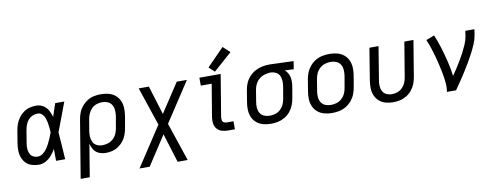

<svg xmlns="http://www.w3.org/2000/svg" viewBox="-74 -1177 4613 1786"><g transform="rotate(-10 2232.0 -284.5)"><path d="M209 8Q242 8 273.5 -9.5Q305 -27 328 -54Q351 -81 369 -112Q369 -56 370 0H456Q451 -64 447.5 -128.5Q444 -193 438 -257Q465 -325 490 -393.5Q515 -462 541 -530H455Q435 -470 414 -407Q405 -441 388.5 -471Q372 -501 342 -519.5Q312 -538 275 -538Q244 -538 213.5 -530Q183 -522 156 -502.5Q129 -483 109.5 -456Q90 -429 79.5 -399Q69 -369 64 -339L46 -229Q40 -194 40 -159Q40 -124 51 -92Q62 -60 85 -36Q108 -12 141 -2Q174 8 209 8ZM209 -68Q189 -68 171 -76Q153 -84 142.5 -100.5Q132 -117 128 -136Q124 -155 125 -175.5Q126 -196 130 -217L148 -327Q152 -351 160.5 -375Q169 -399 185.5 -420Q202 -441 226.5 -452Q251 -463 275 -463Q300 -463 317.5 -447Q335 -431 343 -409Q351 -387 355.5 -364Q360 -341 362.5 -317Q365 -293 366 -269Q357 -244 346.5 -219.5Q336 -195 324 -171Q312 -147 296.5 -124.5Q281 -102 258 -85Q235 -68 209 -68Z M566 205H652L703 -104Q710 -72 727.5 -44.5Q745 -17 776 -4.5Q807 8 841 8Q872 8 903 0Q934 -8 961.5 -27.5Q989 -47 1009 -73.5Q1029 -100 1039.5 -130.5Q1050 -161 1055 -191L1074 -301Q1080 -338 1078.5 -375Q1077 -412 1062.5 -444Q1048 -476 1021 -498Q994 -520 959 -529Q924 -538 887 -538Q855 -538 822 -531.5Q789 -525 759.5 -506.5Q730 -488 707.5 -461Q685 -434 673 -402.5Q661 -371 656 -339ZM820 -68Q791 -68 767 -80Q743 -92 731.5 -117Q720 -142 719 -170Q718 -198 723 -226L740 -327Q744 -353 755 -378.5Q766 -404 786 -424.5Q806 -445 833 -454Q860 -463 886 -463Q913 -463 938 -452.5Q963 -442 976.5 -419Q990 -396 992 -368.5Q994 -341 990 -314L971 -204Q967 -177 955.5 -151Q944 -125 922.5 -105Q901 -85 874 -76.5Q847 -68 820 -68Z M1122 205H1218L1397 -69L1482 205H1577L1455 -158L1699 -530H1603L1424 -257L1340 -530H1244L1366 -167Z M1994 0H2059V-76H1994Q1979 -76 1967 -84Q1955 -92 1953 -107Q1951 -122 1953 -137L2018 -530H1817V-455H1920L1869 -149Q1864 -119 1868 -90Q1872 -61 1890 -39Q1908 -17 1936 -8.5Q1964 0 1994 0ZM1969 -560 2143 -714 2079 -774 1917 -609Z M2401 8Q2433 8 2466 1Q2499 -6 2529.5 -23.5Q2560 -41 2582.5 -68.5Q2605 -96 2617.5 -127.5Q2630 -159 2635 -191L2654 -301Q2659 -331 2657.5 -360.5Q2656 -390 2644 -415.5Q2632 -441 2611 -459L2695 -455L2707 -530L2482 -538H2481Q2447 -538 2413 -531.5Q2379 -525 2347 -508Q2315 -491 2290 -464.5Q2265 -438 2251 -405.5Q2237 -373 2232 -339L2214 -229Q2207 -192 2209 -155Q2211 -118 2225 -86Q2239 -54 2266 -32Q2293 -10 2328.5 -1Q2364 8 2401 8ZM2402 -68Q2374 -68 2349 -78Q2324 -88 2310.5 -111Q2297 -134 2295 -161.5Q2293 -189 2298 -217L2316 -327Q2320 -354 2333 -380.5Q2346 -407 2370 -426.5Q2394 -446 2422 -454Q2450 -462 2477 -463Q2504 -462 2527 -450.5Q2550 -439 2561 -416Q2572 -393 2573 -366.5Q2574 -340 2570 -314L2551 -204Q2547 -177 2536 -151.5Q2525 -126 2504 -105.5Q2483 -85 2456 -76.5Q2429 -68 2402 -68Z M2977 8Q3010 8 3043 1.5Q3076 -5 3107 -23Q3138 -41 3161 -68Q3184 -95 3197 -127Q3210 -159 3215 -191L3234 -301Q3240 -338 3238.5 -375Q3237 -412 3222.5 -444Q3208 -476 3181 -498Q3154 -520 3118.5 -529Q3083 -538 3046 -538Q3014 -538 2980.5 -531.5Q2947 -525 2916.5 -507.5Q2886 -490 2862.5 -462.5Q2839 -435 2826 -403.5Q2813 -372 2808 -339L2790 -229Q2783 -192 2785 -155Q2787 -118 2801.5 -86Q2816 -54 2843 -32Q2870 -10 2905 -1Q2940 8 2977 8ZM2979 -68Q2951 -68 2926 -78Q2901 -88 2887 -111Q2873 -134 2871 -161.5Q2869 -189 2874 -217L2892 -327Q2896 -354 2907.5 -380Q2919 -406 2941 -426Q2963 -446 2990.5 -454.5Q3018 -463 3045 -463Q3072 -463 3097.5 -452.5Q3123 -442 3136.5 -419.5Q3150 -397 3152 -369.5Q3154 -342 3150 -314L3131 -204Q3127 -177 3115.5 -151Q3104 -125 3082 -104.5Q3060 -84 3033 -76Q3006 -68 2979 -68Z M3553 8Q3585 8 3617.5 1Q3650 -6 3680 -24Q3710 -42 3732 -69.5Q3754 -97 3766 -128Q3778 -159 3783 -191L3839 -530H3753L3699 -204Q3695 -178 3684.5 -152.5Q3674 -127 3653.5 -106.5Q3633 -86 3607 -77Q3581 -68 3555 -68Q3528 -68 3504 -79Q3480 -90 3468 -113Q3456 -136 3454.5 -163Q3453 -190 3458 -217L3509 -530H3423L3374 -229Q3368 -192 3369 -156Q3370 -120 3383.5 -88Q3397 -56 3422.5 -33.5Q3448 -11 3482.5 -1.5Q3517 8 3553 8Z M4062 0H4148Q4175 -38 4200.5 -76Q4226 -114 4250.5 -152.5Q4275 -191 4298.5 -230.5Q4322 -270 4343 -310.5Q4364 -351 4382 -392.5Q4400 -434 4407 -477L4415 -530H4329L4321 -477Q4315 -441 4299.5 -405.5Q4284 -370 4266.5 -336Q4249 -302 4229 -268.5Q4209 -235 4188 -202Q4167 -169 4144 -137Q4135 -207 4118.5 -275Q4102 -343 4082 -409Q4062 -475 4035 -538L3957 -508Q3974 -469 3987.5 -428.5Q4001 -388 4012.5 -346.5Q4024 -305 4034 -262.5Q4044 -220 4052 -177Q4060 -134 4064.5 -89.5Q4069 -45 4062 0Z"/></g></svg>

Font: Iosevka Sparkle
Style: Italic
Weight: 400
Italic angle: -9°
Designer: Belleve Invis
Foundry: Belleve Invis
Version: Version 4.5.0; ttfautohint (v1.8.3)